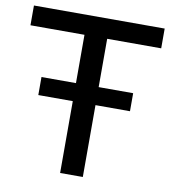

<svg xmlns="http://www.w3.org/2000/svg" viewBox="-79 -769 746 838"><g transform="rotate(10 293.5 -350.0)"><path d="M243.4 -612.4H4V-700H583.4V-612.4H344V0H243.4ZM90.6 -398.3H496.9V-318.4H90.6Z"/></g></svg>

Font: iiserrat Thin
Style: Regular
Weight: 100
Designer: Akira Ohta
Foundry: Akira Ohta
Version: Version 1.200;Glyphs 3.3.1 (3343)